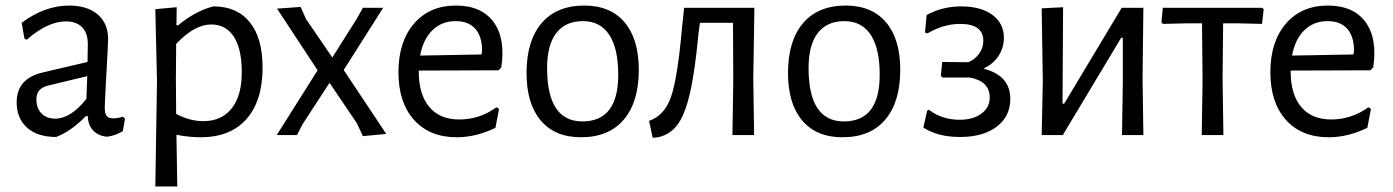

<svg xmlns="http://www.w3.org/2000/svg" viewBox="-20 -486 5013 691"><path d="M229 -466Q294 -466 331.5 -434Q369 -402 369 -346Q369 -328 363 -222Q357 -116 357 -99Q357 -77 364 -68.5Q371 -60 388 -60Q403 -60 422 -66L430 -59L422 -14Q393 3 365 6Q334 3 315.5 -16Q297 -35 296 -68H289Q235 -13 182 7Q115 7 77.5 -26.5Q40 -60 40 -118Q40 -203 133 -225L295 -263L296 -328Q296 -367 275.5 -388Q255 -409 217 -409Q152 -409 76 -343L68 -347L58 -404Q141 -466 229 -466ZM294 -212 149 -177Q111 -166 111 -129Q111 -96 129.5 -77.5Q148 -59 179 -59Q234 -59 291 -130Z M616 -460 615 -395H621Q684 -447 748 -463Q833 -463 879 -406Q925 -349 925 -243Q925 -123 867 -57.5Q809 8 702 8Q660 8 615 -1L618 185H539L545 -194L539 -453ZM613 -201 614 -76Q663 -50 712 -50Q779 -50 815.5 -98Q852 -146 850 -234Q849 -313 820.5 -355.5Q792 -398 740 -398Q680 -398 614 -328Z M1062 -461 1081 -418 1176 -279 1263 -417 1286 -458H1359L1217 -234L1370 -4L1286 4L1264 -43L1166 -188L1069 -39L1049 0H976L1123 -233L977 -455Z M1624 8Q1526 8 1470 -54.5Q1414 -117 1414 -226Q1414 -336 1470 -401Q1526 -466 1621 -466Q1713 -466 1756.5 -406.5Q1800 -347 1784 -243L1774 -233L1487 -232V-230Q1487 -146 1525 -101Q1563 -56 1633 -56Q1706 -56 1767 -100L1776 -94L1763 -26Q1693 8 1624 8ZM1620 -410Q1570 -410 1536.5 -377.5Q1503 -345 1492 -286L1713 -290L1715 -304Q1715 -355 1690.5 -382.5Q1666 -410 1620 -410Z M2083 -466Q2177 -466 2228 -405.5Q2279 -345 2279 -235Q2279 -119 2225 -55.5Q2171 8 2071 8Q1977 8 1926 -52.5Q1875 -113 1875 -223Q1875 -339 1929 -402.5Q1983 -466 2083 -466ZM2078 -410Q2015 -410 1982 -367Q1949 -324 1949 -241Q1949 -49 2076 -49Q2205 -49 2205 -217Q2205 -312 2172.5 -361Q2140 -410 2078 -410Z M2329 10 2316 -51Q2371 -70 2394.5 -136Q2418 -202 2434 -380L2442 -457L2441 -458H2695L2691 -201L2694 0H2616L2619 -194L2618 -404H2499L2494 -367Q2481 -228 2463 -150.5Q2445 -73 2418.5 -37.5Q2392 -2 2349 8Z M3024 -466Q3118 -466 3169 -405.5Q3220 -345 3220 -235Q3220 -119 3166 -55.5Q3112 8 3012 8Q2918 8 2867 -52.5Q2816 -113 2816 -223Q2816 -339 2870 -402.5Q2924 -466 3024 -466ZM3019 -410Q2956 -410 2923 -367Q2890 -324 2890 -241Q2890 -49 3017 -49Q3146 -49 3146 -217Q3146 -312 3113.5 -361Q3081 -410 3019 -410Z M3435 7Q3355 7 3303 -27L3317 -88L3323 -91Q3370 -55 3434 -55Q3482 -55 3512 -77Q3542 -99 3542 -135Q3542 -194 3470 -207H3372L3366 -213L3371 -263L3465 -262Q3489 -272 3504 -293Q3519 -314 3519 -339Q3519 -400 3435 -400Q3377 -400 3318 -366L3309 -369L3315 -432Q3372 -463 3439 -463Q3510 -463 3551.5 -432.5Q3593 -402 3593 -350Q3593 -314 3573.5 -284.5Q3554 -255 3519 -239Q3616 -215 3616 -130Q3616 -67 3567 -30Q3518 7 3435 7Z M3729 0 3733 -194 3729 -456 3806 -460 3804 -113H3810L4017 -458H4095L4092 -202L4095 0H4018L4021 -189V-350H4015L3805 0Z M4305 0 4308 -194 4306 -402H4250L4165 -400L4160 -407L4165 -458H4522L4528 -453L4522 -400L4438 -402H4382L4380 -201L4383 0Z M4762 8Q4664 8 4608 -54.5Q4552 -117 4552 -226Q4552 -336 4608 -401Q4664 -466 4759 -466Q4851 -466 4894.5 -406.5Q4938 -347 4922 -243L4912 -233L4625 -232V-230Q4625 -146 4663 -101Q4701 -56 4771 -56Q4844 -56 4905 -100L4914 -94L4901 -26Q4831 8 4762 8ZM4758 -410Q4708 -410 4674.5 -377.5Q4641 -345 4630 -286L4851 -290L4853 -304Q4853 -355 4828.5 -382.5Q4804 -410 4758 -410Z"/></svg>

Font: Alegreya Sans SC
Style: Regular
Weight: 400
Designer: Juan Pablo del Peral
Foundry: Huerta Tipografica
Version: Version 2.007